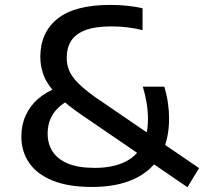

<svg xmlns="http://www.w3.org/2000/svg" viewBox="-20 -770 850 800"><path d="M761 10 327 -286.5Q256.5 -334 217.8 -374.2Q179 -414.5 163.5 -452.5Q148 -490.5 148 -532.5Q148 -634.5 219.8 -692Q291.5 -749.5 439 -749.5Q478.5 -749.5 512.2 -745.8Q546 -742 574 -735.5V-644.5Q546 -651.5 513 -655.8Q480 -660 445 -660Q376.5 -660 335.5 -644.2Q294.5 -628.5 276.2 -599.5Q258 -570.5 258 -529.5Q258 -501 268 -476.8Q278 -452.5 303.2 -426.2Q328.5 -400 375.5 -366L809.5 -69.5ZM363.5 9Q264 9 198.8 -17.8Q133.5 -44.5 101.2 -91.8Q69 -139 69 -201.5Q69 -249.5 87 -289Q105 -328.5 138 -357.5Q171 -386.5 216 -403.5L274 -356Q226.5 -332.5 202.5 -297Q178.5 -261.5 178.5 -213Q178.5 -170.5 199.2 -138.5Q220 -106.5 263.2 -88.5Q306.5 -70.5 375 -70.5Q443 -70.5 492.8 -91.8Q542.5 -113 569.5 -158.2Q596.5 -203.5 596.5 -275.5Q596.5 -307.5 590.8 -342Q585 -376.5 575 -409H664.5Q674.5 -376.5 679.5 -342.5Q684.5 -308.5 684.5 -276Q684.5 -183 646.8 -119.5Q609 -56 537.2 -23.5Q465.5 9 363.5 9Z"/></svg>

Font: Encode Sans SemiExpanded Medium
Style: Regular
Weight: 500
Width: 6
Designer: Multiple Designers
Foundry: Impallari Type
Version: Version 3.002